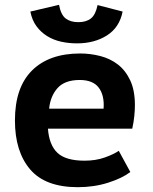

<svg xmlns="http://www.w3.org/2000/svg" viewBox="-20 -762 634 797"><path d="M521 -48Q487 -22 428.5 -3.5Q370 15 303 15Q168 15 105 -59Q42 -133 42 -262Q42 -399 113 -469.5Q184 -540 313 -540Q355 -540 396 -529.5Q437 -519 469 -494.5Q501 -470 520.5 -428.5Q540 -387 540 -326Q540 -305 537.5 -280Q535 -255 529 -228H179Q184 -160 218.5 -127.5Q253 -95 331 -95Q378 -95 415.5 -108.5Q453 -122 473 -136ZM311 -430Q249 -430 219 -396.5Q189 -363 184 -311H410Q414 -366 390 -398Q366 -430 311 -430ZM225 -742Q233 -700 253 -685Q273 -670 305 -670Q338 -670 357.5 -685.5Q377 -701 385 -741L489 -714Q476 -648 424 -615Q372 -582 300 -582Q265 -582 233.5 -589Q202 -596 176 -612Q150 -628 131.5 -653Q113 -678 106 -714Z"/></svg>

Font: PT Sans Caption
Style: Bold
Weight: 700
Designer: A.Korolkova, O.Umpeleva, V.Yefimov
Foundry: ParaType Ltd
Version: Version 2.003W OFL